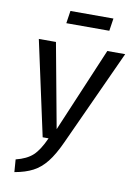

<svg xmlns="http://www.w3.org/2000/svg" viewBox="-95 -921 701 994"><g transform="rotate(10 255.5 -424.0)"><path d="M280 -185Q249 -117 218 -78Q187 -39 148 -18.5Q109 2 52 12L47 -54Q104 -68 135.5 -97Q167 -126 196 -191H165L57 -689H147L229 -245L417 -689H511ZM409 -794H183L193 -860H419Z"/></g></svg>

Font: Fira Sans Extra Condensed
Style: Italic
Weight: 400
Width: 3
Italic angle: -8°
Designer: Carrois Corporate & Edenspiekermann AG
Foundry: Carrois Corporate GbR & Edenspiekermann AG
Version: Version 4.203